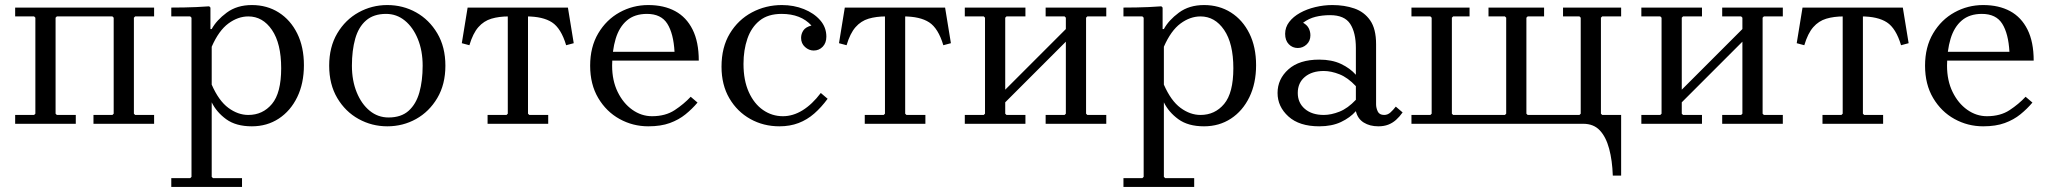

<svg xmlns="http://www.w3.org/2000/svg" viewBox="-20 -490 8110 760"><path d="M515 -425 510 -420V-40L515 -35H590V0H350V-35H425L430 -40V-420L425 -425H205L200 -420V-40L205 -35H280V0H40V-35H115L120 -40V-420L115 -425H40V-460H590V-425Z M977 -470Q1037 -470 1083.5 -440.5Q1130 -411 1156.5 -357.5Q1183 -304 1183 -232Q1183 -160 1156.5 -105.5Q1130 -51 1083.5 -20.5Q1037 10 977 10Q914 10 875.5 -18Q837 -46 818 -85V210L823 215H938V250H658V215H733L738 210V-420L733 -425H658V-460Q684 -460 708.5 -460.5Q733 -461 757.5 -462Q782 -463 808 -465L813 -460V-375H818Q837 -410 877.5 -440Q918 -470 977 -470ZM963 -35Q1020 -35 1056.5 -78.5Q1093 -122 1093 -220Q1093 -318 1056.5 -371.5Q1020 -425 963 -425Q922 -425 884 -397Q846 -369 818 -305V-155Q846 -91 884 -63Q922 -35 963 -35Z M1513 -470Q1575 -470 1627 -441Q1679 -412 1711 -358Q1743 -304 1743 -230Q1743 -156 1711 -102Q1679 -48 1627 -19Q1575 10 1513 10Q1452 10 1399.5 -19Q1347 -48 1315 -102Q1283 -156 1283 -230Q1283 -304 1315 -358Q1347 -412 1399.5 -441Q1452 -470 1513 -470ZM1518 -25Q1568 -25 1597.5 -51.5Q1627 -78 1640 -124Q1653 -170 1653 -230Q1653 -289 1634 -335.5Q1615 -382 1582.5 -408.5Q1550 -435 1508 -435Q1459 -435 1429 -409Q1399 -383 1386 -336.5Q1373 -290 1373 -230Q1373 -171 1392 -124.5Q1411 -78 1443.5 -51.5Q1476 -25 1518 -25Z M1994 -425Q1955 -425 1925 -416Q1895 -407 1873.5 -382.5Q1852 -358 1838 -311L1808 -319L1831 -460H2228L2251 -319L2221 -311Q2201 -378 2165 -401.5Q2129 -425 2063 -425ZM2070 -443V-40L2075 -35H2150V0H1910V-35H1985L1990 -40V-443Z M2546 10Q2485 10 2432.5 -19Q2380 -48 2348 -102Q2316 -156 2316 -230Q2316 -304 2348 -358Q2380 -412 2432.5 -441Q2485 -470 2546 -470Q2608 -470 2652.5 -446Q2697 -422 2721.5 -373Q2746 -324 2746 -250H2396V-285H2650Q2646 -357 2621.5 -396Q2597 -435 2541 -435Q2492 -435 2461.5 -409Q2431 -383 2417 -336.5Q2403 -290 2403 -230Q2403 -171 2425 -126Q2447 -81 2483 -55.5Q2519 -30 2561 -30Q2614 -30 2650.5 -54Q2687 -78 2714 -107L2741 -84Q2720 -59 2693.5 -37.5Q2667 -16 2631.5 -3Q2596 10 2546 10Z M3065 10Q3002 10 2950 -19Q2898 -48 2867 -101Q2836 -154 2836 -226Q2836 -303 2869 -357.5Q2902 -412 2956.5 -441Q3011 -470 3075 -470Q3122 -470 3162 -454Q3202 -438 3226.5 -410Q3251 -382 3251 -345Q3251 -320 3236.5 -305Q3222 -290 3201 -290Q3182 -290 3166.5 -304Q3151 -318 3151 -340Q3151 -356 3160 -369.5Q3169 -383 3192 -389Q3171 -412 3141.5 -423.5Q3112 -435 3074 -435Q3020 -435 2987 -408.5Q2954 -382 2938.5 -337Q2923 -292 2923 -237Q2923 -172 2944 -125.5Q2965 -79 3000.5 -54.5Q3036 -30 3079 -30Q3119 -30 3157 -53.5Q3195 -77 3229 -122L3256 -99Q3231 -65 3203 -40.5Q3175 -16 3141 -3Q3107 10 3065 10Z M3487 -425Q3448 -425 3418 -416Q3388 -407 3366.5 -382.5Q3345 -358 3331 -311L3301 -319L3324 -460H3721L3744 -319L3714 -311Q3694 -378 3658 -401.5Q3622 -425 3556 -425ZM3563 -443V-40L3568 -35H3643V0H3403V-35H3478L3483 -40V-443Z M3959 -40 3964 -35H4039V0H3799V-35H3874L3879 -40V-420L3874 -425H3799V-460H4039V-425H3964L3959 -420ZM4279 -40 4284 -35H4359V0H4119V-35H4194L4199 -40V-420L4194 -425H4119V-460H4359V-425H4284L4279 -420ZM4199 -325 3959 -85V-135L4199 -375Z M4746 -470Q4806 -470 4852.5 -440.5Q4899 -411 4925.5 -357.5Q4952 -304 4952 -232Q4952 -160 4925.5 -105.5Q4899 -51 4852.5 -20.5Q4806 10 4746 10Q4683 10 4644.5 -18Q4606 -46 4587 -85V210L4592 215H4707V250H4427V215H4502L4507 210V-420L4502 -425H4427V-460Q4453 -460 4477.5 -460.5Q4502 -461 4526.5 -462Q4551 -463 4577 -465L4582 -460V-375H4587Q4606 -410 4646.5 -440Q4687 -470 4746 -470ZM4732 -35Q4789 -35 4825.5 -78.5Q4862 -122 4862 -220Q4862 -318 4825.5 -371.5Q4789 -425 4732 -425Q4691 -425 4653 -397Q4615 -369 4587 -305V-155Q4615 -91 4653 -63Q4691 -35 4732 -35Z M5436 10Q5402 10 5378 -5Q5354 -20 5347 -50V-300Q5347 -361 5324.5 -395.5Q5302 -430 5245 -430Q5214 -430 5187.5 -423.5Q5161 -417 5138 -400Q5154 -391 5160.5 -378Q5167 -365 5167 -350Q5167 -328 5152 -314Q5137 -300 5117 -300Q5096 -300 5081.5 -315Q5067 -330 5067 -356Q5067 -382 5083 -403Q5099 -424 5126 -439Q5153 -454 5186.5 -462Q5220 -470 5254 -470Q5302 -470 5341 -456.5Q5380 -443 5403.5 -409.5Q5427 -376 5427 -315V-77Q5427 -63 5433.5 -49Q5440 -35 5459 -35Q5473 -35 5484 -45Q5495 -55 5505 -68L5532 -45Q5520 -28 5506 -15.5Q5492 -3 5475 3.5Q5458 10 5436 10ZM5202 10Q5123 10 5080 -29Q5037 -68 5037 -122Q5037 -177 5080 -215.5Q5123 -254 5202 -254Q5252 -254 5288 -237Q5324 -220 5347 -194V-149Q5315 -183 5282 -196Q5249 -209 5220 -209Q5173 -209 5145 -185.5Q5117 -162 5117 -122Q5117 -83 5145 -59Q5173 -35 5220 -35Q5249 -35 5282 -48Q5315 -61 5347 -95V-50Q5324 -24 5288 -7Q5252 10 5202 10Z M6247 -35H6397V205H6364Q6362 145 6349.5 98.5Q6337 52 6312.5 26Q6288 0 6247 0ZM6322 -425 6317 -420V-40L6322 -35H6397V0H5567V-35H5642L5647 -40V-420L5642 -425H5567V-460H5797V-425H5732L5727 -420V-40L5732 -35H5937L5942 -40V-420L5937 -425H5872V-460H6092V-425H6027L6022 -420V-40L6027 -35H6232L6237 -40V-420L6232 -425H6167V-460H6397V-425Z M6637 -40 6642 -35H6717V0H6477V-35H6552L6557 -40V-420L6552 -425H6477V-460H6717V-425H6642L6637 -420ZM6957 -40 6962 -35H7037V0H6797V-35H6872L6877 -40V-420L6872 -425H6797V-460H7037V-425H6962L6957 -420ZM6877 -325 6637 -85V-135L6877 -375Z M7278 -425Q7239 -425 7209 -416Q7179 -407 7157.5 -382.5Q7136 -358 7122 -311L7092 -319L7115 -460H7512L7535 -319L7505 -311Q7485 -378 7449 -401.5Q7413 -425 7347 -425ZM7354 -443V-40L7359 -35H7434V0H7194V-35H7269L7274 -40V-443Z M7830 10Q7769 10 7716.5 -19Q7664 -48 7632 -102Q7600 -156 7600 -230Q7600 -304 7632 -358Q7664 -412 7716.5 -441Q7769 -470 7830 -470Q7892 -470 7936.5 -446Q7981 -422 8005.5 -373Q8030 -324 8030 -250H7680V-285H7934Q7930 -357 7905.5 -396Q7881 -435 7825 -435Q7776 -435 7745.5 -409Q7715 -383 7701 -336.5Q7687 -290 7687 -230Q7687 -171 7709 -126Q7731 -81 7767 -55.5Q7803 -30 7845 -30Q7898 -30 7934.5 -54Q7971 -78 7998 -107L8025 -84Q8004 -59 7977.5 -37.5Q7951 -16 7915.5 -3Q7880 10 7830 10Z"/></svg>

Font: Brygada 1918
Style: Regular
Weight: 400
Designer: Mateusz Machalski | Borys Kosmynka | Przemek Hoffer
Foundry: NIEPODLEGLA 2018
Version: Version 3.006